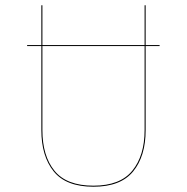

<svg xmlns="http://www.w3.org/2000/svg" viewBox="-20 -700 709 729"><path d="M586 -525H533V-206Q533 -107 485.5 -49Q438 9 335 9Q231 9 184 -49Q137 -107 137 -206V-525H83V-529H137V-680H141V-529H529V-680H533V-529H586ZM529 -525H141V-206Q141 -108 187 -51.5Q233 5 335 5Q436 5 482.5 -52Q529 -109 529 -206Z"/></svg>

Font: FiraGO Four
Style: Regular
Weight: 100
Designer: bBox Type
Foundry: bBox Type GmbH
Version: Version 1.001